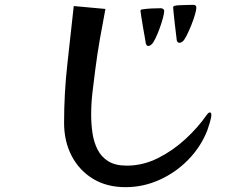

<svg xmlns="http://www.w3.org/2000/svg" viewBox="-20 -742 1040 794"><path d="M854 -267Q854 -256 847.5 -234.5Q841 -213 837 -202Q810 -134 758 -81Q706 -28 639 2Q572 32 499 32Q421 32 364 -3Q307 -38 276 -98Q245 -158 245 -234Q245 -356 258.5 -476.5Q272 -597 285 -717L416 -705Q404 -643 393 -580Q382 -517 374 -454Q368 -408 362.5 -361Q357 -314 357 -267Q357 -229 362.5 -191.5Q368 -154 383.5 -123.5Q399 -93 428 -75Q457 -57 504 -57Q571 -57 633 -88Q695 -119 747 -167Q799 -215 835 -267Q837 -270 840.5 -273.5Q844 -277 848 -277Q852 -277 853 -273.5Q854 -270 854 -267ZM659 -696Q659 -687 653.5 -666.5Q648 -646 639.5 -623Q631 -600 622 -581.5Q613 -563 606 -558Q600 -552 593 -552Q588 -552 586.5 -555Q585 -558 583 -562Q583 -564 579.5 -583.5Q576 -603 571.5 -629Q567 -655 564 -675Q561 -695 561 -697Q561 -702 567 -703Q586 -706 606 -707Q626 -708 645 -708Q650 -708 654.5 -705Q659 -702 659 -696ZM792 -710Q792 -701 786 -680.5Q780 -660 770.5 -636.5Q761 -613 751.5 -594.5Q742 -576 736 -571Q728 -565 722 -565Q714 -565 711 -575Q711 -577 708.5 -596.5Q706 -616 703 -642Q700 -668 698 -688.5Q696 -709 696 -712Q696 -716 702 -718Q709 -720 724.5 -720.5Q740 -721 756 -721.5Q772 -722 780 -722Q792 -722 792 -710Z"/></svg>

Font: Kaisei Opti
Style: Bold
Weight: 700
Designer: Font-Kai, 金井和夫
Foundry: KAZUO KANAI
Version: Version 5.003